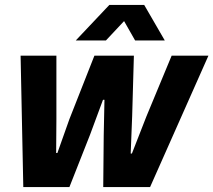

<svg xmlns="http://www.w3.org/2000/svg" viewBox="-20 -763 870 783"><path d="M75 0 64 -536H210V-276L209 -139H214L263 -277L365 -536H526L519 -290L513 -137H518L577 -288L680 -536H830L592 0H401L403 -211L406 -356H400L347 -213L263 0ZM289 -598 426 -743H568L652 -598H531L486 -677L412 -598Z"/></svg>

Font: Mona Sans ExtraLight
Style: Bold Italic
Weight: 700
Italic angle: -11.6951°
Version: Version 2.000